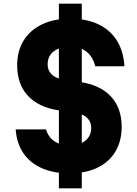

<svg xmlns="http://www.w3.org/2000/svg" viewBox="-20 -920 740 1040"><path d="M299 100V-900H423V100ZM229 -219Q242 -177 274.5 -155Q307 -133 358 -133Q412 -133 443 -158.5Q474 -184 474 -228Q474 -260 452.5 -281Q431 -302 393 -308L293 -323Q187 -340 130 -402.5Q73 -465 73 -566Q73 -644 108 -700.5Q143 -757 207.5 -788Q272 -819 360 -819Q448 -819 512.5 -788.5Q577 -758 613 -700.5Q649 -643 654 -561H496Q483 -613 448.5 -640Q414 -667 360 -667Q303 -667 270.5 -641.5Q238 -616 238 -571Q238 -539 259.5 -517.5Q281 -496 320 -490L419 -475Q526 -458 582.5 -395.5Q639 -333 639 -233Q639 -156 605 -99Q571 -42 507.5 -11.5Q444 19 357 19Q270 19 206.5 -9Q143 -37 106.5 -90.5Q70 -144 65 -219Z"/></svg>

Font: Martian Mono
Style: Bold
Weight: 700
Designer: Roman Shamin
Foundry: Evil Martians
Version: Version 1.000